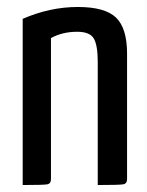

<svg xmlns="http://www.w3.org/2000/svg" viewBox="-20 -530 422 550"><path d="M45 -476Q123 -510 203 -510Q281 -510 312.5 -479.5Q344 -449 344 -376V-17Q344 -4 333 -2Q322 0 260 0V-352Q260 -401 248.5 -420Q237 -439 201 -439Q159 -439 126 -421V-17Q126 -4 115.5 -2Q105 0 45 0Z"/></svg>

Font: Yanone Kaffeesatz
Style: Regular
Weight: 400
Designer: Yanone (Cyrillic: Daniel Pouzeot)
Foundry: Yanone
Version: Version 1.003;PS 001.003;hotconv 1.0.88;makeotf.lib2.5.64775